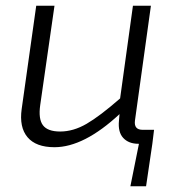

<svg xmlns="http://www.w3.org/2000/svg" viewBox="-20 -504 627 673"><path d="M514 0 492 149H437L467 0H465Q431 0 412 -20.5Q393 -41 397 -81L399 -104Q274 12 171 12Q106 12 76.5 -23Q47 -58 56 -122L107 -484H171L121 -136Q114 -87 130.5 -65Q147 -43 191 -43Q237 -43 283.5 -70Q330 -97 401 -159L446 -484H509L453 -81Q449 -49 480 -49H520Z"/></svg>

Font: Exo 2.0 Light
Style: Italic
Weight: 300
Italic angle: -8°
Designer: Natanael Gama
Version: Version 1.001;PS 001.001;hotconv 1.0.70;makeotf.lib2.5.58329